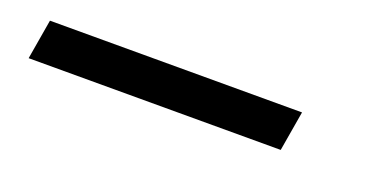

<svg xmlns="http://www.w3.org/2000/svg" viewBox="-18 -110 769 381"><g transform="rotate(20 366.5 80.0)"><path d="M33.1 122H565.4L579.7 37.6H47.4Z"/></g></svg>

Font: Poppins Devanagari Thin
Style: Italic
Weight: 100
Italic angle: -10°
Designer: Ninad Kale (Devanagari), Jonny Pinhorn (Latin)
Foundry: Indian Type Foundry
Version: 4.005